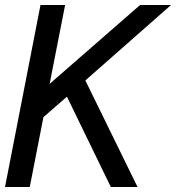

<svg xmlns="http://www.w3.org/2000/svg" viewBox="-24 -749 705 769"><path d="M-3.9 0H95.2L149.9 -279.8L244.1 -361.8L419.9 0H526.9L317.9 -426.8L661.1 -729H537.1L174.8 -413.1L236.8 -729H138.2Z"/></svg>

Font: Hack
Style: Oblique
Weight: 400
Italic angle: -12°
Monospace: yes
Designer: Christopher Simpkins
Foundry: Christopher Simpkins
Version: Version 2.010